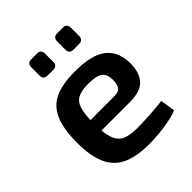

<svg xmlns="http://www.w3.org/2000/svg" viewBox="-198 -818 950 950"><g transform="rotate(-45 277.0 -343.0)"><path d="M288 -503Q407 -503 459 -461.5Q511 -420 512 -339Q512 -272 480.5 -237.5Q449 -203 374 -203H93V-278H341Q373 -278 383.5 -296Q394 -314 393 -340Q393 -381 370.5 -397Q348 -413 292 -413Q246 -413 220 -400Q194 -387 183.5 -353Q173 -319 173 -255Q173 -187 186 -150Q199 -113 228.5 -99.5Q258 -86 309 -86Q346 -86 395 -89Q444 -92 488 -97L500 -20Q474 -9 438 -2Q402 5 364.5 8.5Q327 12 294 12Q205 12 150.5 -14.5Q96 -41 71.5 -98Q47 -155 47 -245Q47 -342 72 -398.5Q97 -455 149.5 -479Q202 -503 288 -503ZM400 -698Q428 -698 428 -669V-612Q428 -584 400 -584H360Q332 -584 332 -612V-669Q332 -698 360 -698ZM219 -698Q247 -698 247 -669V-612Q247 -584 219 -584H179Q151 -584 151 -612V-669Q151 -698 179 -698Z"/></g></svg>

Font: Exo 2 SemiBold
Style: Regular
Weight: 600
Designer: Natanael Gama
Foundry: Natanael Gama
Version: Version 2.010